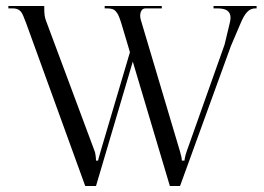

<svg xmlns="http://www.w3.org/2000/svg" viewBox="-20 -619 884 642"><path d="M386 -540Q381 -556 377.4 -564.6Q373.8 -573.2 368.2 -579.9Q362.8 -586.5 355.5 -588.8Q348.2 -591 337 -591H330V-599H521V-591H467Q457.8 -591 453.2 -583.9Q448.8 -576.8 448.8 -566.2Q448.8 -558.8 451 -552L582 -112Q588 -92 588 -82H597Q597 -83.5 597.6 -87.8Q598.2 -92 600.2 -99.9Q602.2 -107.8 605 -115L731 -470L748 -541Q750.8 -551.5 750.8 -560Q750.8 -575.2 740.5 -583.1Q730.2 -591 706 -591H694V-599H838V-591H834Q817.5 -591 806 -578.4Q794.5 -565.8 784 -540L752 -465L582 3H548L424 -413L301 3H265L68 -540Q56.8 -570.2 52 -577.2Q44.5 -588.5 30 -590.5Q25.8 -591 20 -591H8V-599H128V-588Q128 -565.8 133 -552L297 -112Q298 -110 299.5 -100Q301 -90 301 -82H308Q308 -84.5 317 -115L414.5 -444.5Z"/></svg>

Font: FogtwoNo5
Style: Regular
Weight: 400
Designer: gluk (gluksza@wp.pl)
Foundry: gluk (gluksza@wp.pl)
Version: Version 0.87